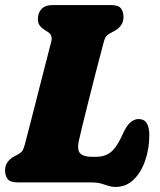

<svg xmlns="http://www.w3.org/2000/svg" viewBox="-20 -720 631 758"><path d="M335 0H49Q20 0 10 -13.5Q0 -27 0 -47Q0 -67.5 10.8 -81.2Q21.5 -95 34.5 -101.5L49.5 -109.5Q61 -115.5 67 -123Q73 -130.5 78 -149.5Q88 -187.5 101.8 -241.2Q115.5 -295 130.5 -353.5Q145.5 -412 159.2 -465.5Q173 -519 182.5 -556.5Q188.5 -581.5 169.5 -593.5L156 -602Q143 -610.5 136.2 -620Q129.5 -629.5 129.5 -644.5Q129.5 -669.5 144.2 -684.8Q159 -700 186.5 -700H418.5Q448 -700 457.8 -686.5Q467.5 -673 467.5 -653Q467.5 -633 457.2 -619.5Q447 -606 434 -599L418 -590.5Q408 -585.5 401 -578.8Q394 -572 388.5 -550Q373 -491.5 357.2 -430.5Q341.5 -369.5 327.8 -314.5Q314 -259.5 304 -218.8Q294 -178 290.5 -160.5Q284 -127 297.2 -114Q310.5 -101 341.5 -101H359.5Q395.5 -101 418.8 -120.5Q442 -140 465 -191.5Q480.5 -225.5 495.8 -237.8Q511 -250 526.5 -250Q550 -250 559.8 -232.8Q569.5 -215.5 569.5 -187Q569.5 -134 553.5 -87Q537.5 -40 507.8 -11Q478 18 436 18Q420.5 18 407.8 13.5Q395 9 378.8 4.5Q362.5 0 335 0Z"/></svg>

Font: Fraunces 144pt SuperSoft Black
Style: Italic
Weight: 900
Italic angle: -16°
Version: Version 1.000;[b76b70a41]